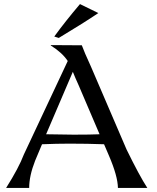

<svg xmlns="http://www.w3.org/2000/svg" viewBox="-20 -921 770 941"><path d="M10 0Q72 -98 97 -164L312 -622Q285 -663 229 -698V-700L381 -699Q392 -668 426 -594L600 -189Q663 -60 702 0H558Q557 -58 514 -158L490 -214Q409 -217 321 -217Q258 -217 186 -214L152 -133Q123 -59 123 0ZM206 -263Q292 -261 341 -261Q423 -261 468 -263L365 -504Q360 -515 350.5 -536.5Q341 -558 337 -569ZM246 -742Q299 -815 372 -901L462 -857Q394 -811 268 -735Z"/></svg>

Font: Coconat
Style: Regular
Weight: 400
Designer: Sara Lavazza
Foundry: Collletttivo
Version: Version 1.000;Glyphs 3.2 (3217)